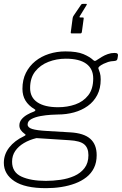

<svg xmlns="http://www.w3.org/2000/svg" viewBox="-28 -806 635 1001"><path d="M345 -632Q340 -632 341 -638L351 -713Q353 -721 357 -726L393 -779Q396 -784 399 -785Q402 -786 405 -786H421Q424 -786 424.5 -784Q425 -782 423 -779L390 -725Q386 -719 386.5 -717Q387 -715 391 -715H402Q407 -715 408 -713Q409 -711 408 -707L399 -641Q398 -632 392 -632H345ZM212 175Q102 175 47 138.5Q-8 102 -8 43Q-8 -1 20 -37Q48 -73 97 -96Q103 -99 105 -101.5Q107 -104 102 -107Q87 -118 80 -128.5Q73 -139 73 -152Q73 -170 84.5 -184Q96 -198 113.5 -208Q131 -218 148 -224Q154 -226 156 -230Q158 -234 153 -236Q120 -256 104.5 -282Q89 -308 89 -343Q89 -390 107 -426Q125 -462 156 -487Q187 -512 227.5 -525Q268 -538 313 -538Q373 -538 406.5 -524Q440 -510 459 -492Q463 -488 467.5 -488.5Q472 -489 477 -493Q489 -501 503 -509.5Q517 -518 534 -524Q551 -530 568 -530Q580 -530 584 -526.5Q588 -523 587 -516L585 -503Q584 -496 581 -492.5Q578 -489 568 -488Q548 -487 536 -483Q524 -479 511 -473Q482 -458 485 -449Q489 -439 493 -425.5Q497 -412 497 -392Q497 -345 479 -310.5Q461 -276 429.5 -253.5Q398 -231 358 -220Q318 -209 273 -209Q263 -209 237.5 -207.5Q212 -206 184 -201Q156 -196 136 -185.5Q116 -175 116 -157Q116 -141 140 -133.5Q164 -126 219 -123L338 -116Q409 -112 442.5 -82.5Q476 -53 476 3Q476 41 462 69.5Q448 98 422.5 118Q397 138 363.5 150.5Q330 163 291.5 169Q253 175 212 175ZM211 137Q248 137 287 131.5Q326 126 359 111.5Q392 97 412.5 70.5Q433 44 433 3Q433 -35 411 -53.5Q389 -72 333 -75L162 -86Q125 -77 96.5 -60Q68 -43 51.5 -19Q35 5 35 37Q35 92 83.5 114.5Q132 137 211 137ZM275 -247Q323 -247 364.5 -261.5Q406 -276 432 -309Q458 -342 458 -397Q458 -447 422 -473.5Q386 -500 315 -500Q267 -500 224.5 -483.5Q182 -467 155.5 -433.5Q129 -400 129 -347Q129 -298 167 -272.5Q205 -247 275 -247Z"/></svg>

Font: Libre Franklin Thin
Style: Italic
Weight: 100
Italic angle: -8°
Designer: Pablo Impallari, Rodrigo Fuenzalida, Nhung Nguyen
Foundry: Impallari Type
Version: Version 3.000